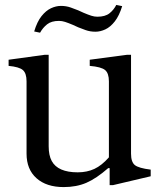

<svg xmlns="http://www.w3.org/2000/svg" viewBox="-20 -751 648 781"><path d="M239 10Q169 10 128.5 -26Q88 -62 88 -126V-420Q88 -453 73 -466Q58 -479 15 -483V-508L161 -528H178V-156Q178 -119 190.5 -96Q203 -73 229.5 -61.5Q256 -50 296 -50Q334 -50 364 -64Q394 -78 423 -111V-420Q423 -453 407.5 -466Q392 -479 345 -483V-508L496 -528H513V-126Q513 -92 528.5 -79.5Q544 -67 593 -61V-34L440 2H426V-67H420Q372 -25 331.5 -7.5Q291 10 239 10ZM143 -618 119 -623Q131 -663 149 -685.5Q167 -708 187.5 -717.5Q208 -727 228 -727Q249 -727 267.5 -720.5Q286 -714 298 -709L320 -699Q339 -691 351.5 -687Q364 -683 376 -683Q408 -683 425.5 -697Q443 -711 453 -731L477 -726Q465 -687 447 -664Q429 -641 408.5 -631.5Q388 -622 368 -622Q347 -622 328.5 -628.5Q310 -635 298 -640L276 -650Q257 -658 244.5 -662Q232 -666 220 -666Q189 -666 171.5 -652Q154 -638 143 -618Z"/></svg>

Font: Hedvig Letters Serif 24pt 24pt
Style: Regular
Weight: 400
Version: Version 1.000